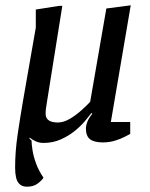

<svg xmlns="http://www.w3.org/2000/svg" viewBox="-20 -532 566 724"><path d="M82 172Q64 172 54 162.5Q44 153 40.5 137Q37 121 37 101Q37 39 46.5 -25Q56 -89 67 -153L115 -428V-496L203 -510H215L160 -166Q159 -159 157 -147Q155 -135 153.5 -124Q152 -113 152 -105Q152 -90 159 -82.5Q166 -75 177 -72.5Q188 -70 197 -70Q220 -70 243.5 -84Q267 -98 287.5 -116.5Q308 -135 320 -148L381 -500L473 -512L398 -72H471V-27Q467 -25 452 -17Q437 -9 415 -2Q393 5 368 5Q335 5 319.5 -7Q304 -19 304 -47Q304 -59 309.5 -73Q315 -87 328 -103L325 -106Q316 -94 300 -75Q284 -56 261 -37.5Q238 -19 208.5 -6Q179 7 144 7Q128 7 115 1Q102 -5 92 -13L91 -9L99 -2Q99 11 102.5 34Q106 57 116 84.5Q126 112 144 138Q139 147 123 159.5Q107 172 82 172Z"/></svg>

Font: Faustina Medium
Style: Italic
Weight: 500
Italic angle: -8°
Designer: Alfonso Garcia
Foundry: http://www.omnibus-type.com
Version: Version 1.200